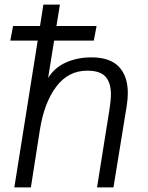

<svg xmlns="http://www.w3.org/2000/svg" viewBox="-20 -810 640 830"><path d="M143 -634.5H24.5L36.5 -697.5H153L167.5 -790H239L224 -697.5H397.5L385.5 -634.5H214L188 -473Q216.5 -518.5 265.8 -540.2Q315 -562 375 -562Q456 -562 494.2 -521.2Q532.5 -480.5 532.5 -408Q532.5 -382 528 -353.5L470.5 0H399.5L453.5 -338.5Q459.5 -377 459.5 -402.5Q459.5 -451 436.8 -477.8Q414 -504.5 357 -504.5Q275 -504.5 223 -435.2Q171 -366 152.5 -249L113.5 0H42Z"/></svg>

Font: JuliaMono Light
Style: Italic
Weight: 300
Italic angle: -9°
Monospace: yes
Designer: cormullion
Foundry: corm
Version: Version 0.054; ttfautohint (v1.8.4)